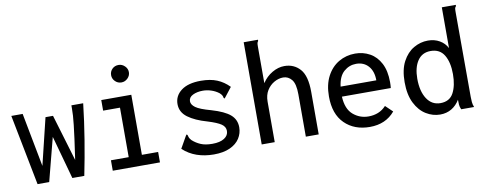

<svg xmlns="http://www.w3.org/2000/svg" viewBox="-59 -945 3118 1234"><g transform="rotate(-10 1500.0 -328.5)"><path d="M104 1 14 -460H88L155 -109L229 -414H278L369 -110Q381 -191 388 -244.5Q395 -298 399 -333Q403 -368 404.5 -392.5Q406 -417 406 -441V-460H483Q470 -345 451 -228.5Q432 -112 409 1H331L253 -281L180 1Z M595 0V-68H711V-391H601V-460H797V-68H903V0ZM749 -549Q725 -549 708 -566Q691 -583 691 -606Q691 -630 707.5 -646.5Q724 -663 749 -663Q772 -663 789.5 -646Q807 -629 807 -606Q807 -583 789.5 -566Q772 -549 749 -549Z M1254 10Q1194 10 1143.5 -7.5Q1093 -25 1053 -62L1096 -138L1102 -147L1108 -143Q1110 -135 1113 -126.5Q1116 -118 1127 -106Q1150 -85 1180 -72Q1210 -59 1256 -59Q1306 -59 1334 -77Q1362 -95 1362 -125Q1362 -152 1336.5 -169.5Q1311 -187 1249 -206Q1171 -228 1125 -262Q1079 -296 1079 -349Q1079 -403 1124 -437Q1169 -471 1252 -471Q1314 -471 1357.5 -453Q1401 -435 1436 -399L1390 -340L1383 -332L1378 -337Q1377 -345 1373.5 -352.5Q1370 -360 1358 -371Q1336 -388 1308.5 -397Q1281 -406 1254 -406Q1216 -406 1188.5 -392.5Q1161 -379 1161 -353Q1161 -331 1187 -312Q1213 -293 1286 -273Q1371 -248 1407.5 -216Q1444 -184 1444 -134Q1444 -95 1423 -62Q1402 -29 1359.5 -9.5Q1317 10 1254 10Z M1567 -667H1660V-659Q1655 -653 1653.5 -646Q1652 -639 1652 -622V-385Q1678 -425 1717.5 -448Q1757 -471 1797 -471Q1860 -471 1899.5 -426.5Q1939 -382 1939 -278V0H1855V-276Q1855 -345 1832.5 -372.5Q1810 -400 1777 -400Q1747 -400 1718 -383.5Q1689 -367 1670.5 -337Q1652 -307 1652 -264V0H1567Z M2272 10Q2171 10 2108.5 -51.5Q2046 -113 2046 -228Q2046 -305 2074.5 -359.5Q2103 -414 2151.5 -442.5Q2200 -471 2259 -471Q2311 -471 2354.5 -447Q2398 -423 2423.5 -374Q2449 -325 2449 -251Q2449 -242 2448.5 -231.5Q2448 -221 2447 -213H2128Q2132 -132 2175 -95Q2218 -58 2275 -58Q2309 -58 2338 -69.5Q2367 -81 2390 -106L2436 -62Q2376 10 2272 10ZM2131 -278H2364Q2364 -337 2334 -371Q2304 -405 2254 -405Q2209 -405 2174 -374.5Q2139 -344 2131 -278Z M2731 10Q2683 10 2639.5 -16.5Q2596 -43 2568.5 -97.5Q2541 -152 2541 -234Q2541 -316 2569 -368.5Q2597 -421 2641 -446.5Q2685 -472 2734 -472Q2777 -472 2810 -453Q2843 -434 2860 -401V-667H2951V-659Q2945 -653 2943.5 -646Q2942 -639 2942 -622L2943 -68Q2943 -51 2944.5 -34Q2946 -17 2953 0H2869Q2861 -17 2860 -32Q2859 -47 2859 -64Q2838 -29 2805.5 -9.5Q2773 10 2731 10ZM2745 -62Q2805 -62 2830.5 -109.5Q2856 -157 2856 -232Q2856 -309 2828 -356Q2800 -403 2740 -403Q2684 -403 2654.5 -359Q2625 -315 2625 -242Q2625 -160 2657 -111Q2689 -62 2745 -62Z"/></g></svg>

Font: Inconsolata Medium
Style: Regular
Weight: 500
Monospace: yes
Designer: Raph Levien, Cyreal, Brenton Simpson
Foundry: Raph Levien, Cyreal, Google
Version: Version 3.001; ttfautohint (v1.8.2.53-6de2)